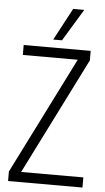

<svg xmlns="http://www.w3.org/2000/svg" viewBox="-60 -944 537 982"><g transform="rotate(5 208.0 -453.0)"><path d="M20 0V-49L320 -647V-649H39V-700H383V-651L83 -53V-52H402V0ZM187 -741 275 -906H332L232 -741Z"/></g></svg>

Font: Georama SemiCondensed Light
Style: Regular
Weight: 300
Width: 4
Designer: Jean-Baptiste Levee
Foundry: Production Type
Version: Version 1.000